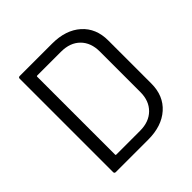

<svg xmlns="http://www.w3.org/2000/svg" viewBox="-185 -844 989 989"><g transform="rotate(-45 309.0 -350.0)"><path d="M94 -10V-690Q94 -700 104 -700H340Q439 -700 497.5 -648Q556 -596 556 -507V-193Q556 -104 497.5 -52Q439 0 340 0H104Q94 0 94 -10ZM169 -62H343Q408 -62 446.5 -100Q485 -138 485 -202V-497Q485 -562 447 -600Q409 -638 343 -638H169Q165 -638 165 -634V-66Q165 -62 169 -62Z"/></g></svg>

Font: Barlow GEO
Style: Regular
Weight: 400
Designer: Jeremy Tribby
Foundry: Tribby Type
Version: Version 1.408